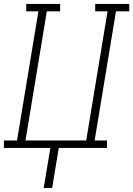

<svg xmlns="http://www.w3.org/2000/svg" viewBox="-35 -755 680 980"><path d="M188 205 222 0H-15V-38H52L161 -697H99V-735H272V-697H204L95 -38H405L514 -697H451V-735H625V-697H557L448 -38H511V0H265L231 205Z"/></svg>

Font: Iosevka Curly Slab XLtExObl
Style: Regular
Weight: 200
Width: 7
Italic angle: -9°
Monospace: yes
Designer: Belleve Invis
Foundry: Belleve Invis
Version: Version 11.0.0; ttfautohint (v1.8.3)